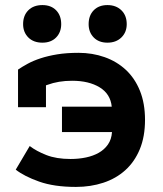

<svg xmlns="http://www.w3.org/2000/svg" viewBox="-20 -722 640 756"><path d="M224 -302H420Q415 -352 372.5 -378Q330 -404 264 -404Q210 -404 167 -388Q164 -387 161 -386V-300H51V-448Q67 -459 89 -471Q111 -483 140 -492.5Q169 -502 205.5 -508Q242 -514 289 -514Q344 -514 392 -497Q440 -480 475.5 -447Q511 -414 531 -364.5Q551 -315 551 -250Q551 -184 530.5 -134.5Q510 -85 473.5 -52Q437 -19 387 -2.5Q337 14 279 14Q193 14 134 -7Q75 -28 42 -54L97 -147Q123 -127 162.5 -111.5Q202 -96 258 -96Q290 -96 318.5 -102Q347 -108 369 -120.5Q391 -133 405 -153Q419 -173 421 -202H224ZM71 -627Q71 -661 91.5 -681.5Q112 -702 147 -702Q181 -702 201 -681.5Q221 -661 221 -627Q221 -595 201 -574.5Q181 -554 147 -554Q112 -554 91.5 -574.5Q71 -595 71 -627ZM329 -627Q329 -661 349 -681.5Q369 -702 403 -702Q437 -702 458 -681.5Q479 -661 479 -627Q479 -595 458 -574.5Q437 -554 403 -554Q369 -554 349 -574.5Q329 -595 329 -627Z"/></svg>

Font: PT Mono
Style: Bold
Weight: 700
Monospace: yes
Designer: A.Korolkova, I.Chaeva
Foundry: ParaType Ltd
Version: Version 1.000 OFL